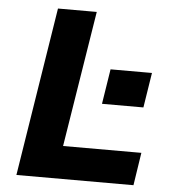

<svg xmlns="http://www.w3.org/2000/svg" viewBox="-51 -752 714 799"><g transform="rotate(5 306.0 -352.5)"><path d="M47 0 159 -705H321L230 -137H557L536 0ZM376 -326 399 -472H572L549 -326Z"/></g></svg>

Font: Nunito Sans 8pt ExtraBold
Style: Italic
Weight: 800
Italic angle: -9°
Version: Version 3.101;gftools[0.9.27]